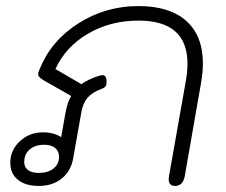

<svg xmlns="http://www.w3.org/2000/svg" viewBox="-20 -604 745 634"><path d="M14 -67Q14 -108 45.5 -137.5Q77 -167 122 -167Q158 -167 182 -151L196 -230Q200 -251 204 -263Q208 -275 215 -287L124 -339Q114 -345 110 -349.5Q106 -354 106 -359Q106 -365 111 -376Q149 -470 239 -527Q329 -584 437 -584Q540 -584 595 -535Q650 -486 650 -394Q650 -366 644 -331L590 -22Q584 10 558 10Q537 10 537 -13L538 -22L593 -333Q599 -366 599 -394Q599 -536 437 -536Q345 -536 271 -493Q197 -450 163 -376L249 -326Q259 -334 276.5 -342Q294 -350 308 -354L318 -356Q332 -356 332 -334Q332 -324 328.5 -319Q325 -314 314 -310Q284 -299 268.5 -280.5Q253 -262 248 -230L222 -83Q215 -40 184.5 -15Q154 10 108 10Q64 10 39 -10.5Q14 -31 14 -67ZM175 -86Q175 -105 162 -115.5Q149 -126 126 -126Q96 -126 78 -110.5Q60 -95 60 -69Q60 -52 72.5 -42.5Q85 -33 108 -33Q138 -33 156.5 -47.5Q175 -62 175 -86Z"/></svg>

Font: Kodchasan ExtraLight
Style: Italic
Weight: 275
Italic angle: -10°
Version: Version 1.000; ttfautohint (v1.6)